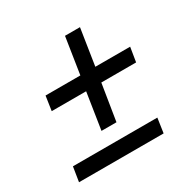

<svg xmlns="http://www.w3.org/2000/svg" viewBox="-138 -764 845 855"><g transform="rotate(-30 284.0 -337.0)"><path d="M380 -635 351 -448H530L518 -374H339L309 -187H232L261 -374H84L95 -448H274L303 -635ZM466 -39H31L43 -114H477Z"/></g></svg>

Font: Bitter Pro Medium
Style: Italic
Weight: 500
Italic angle: -9°
Designer: Sol Matas, and Bitter project Authors
Foundry: Sol Matas
Version: Version 1.010